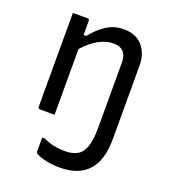

<svg xmlns="http://www.w3.org/2000/svg" viewBox="-143 -647 886 1002"><g transform="rotate(20 300.0 -146.5)"><path d="M300 160Q341 160 368 145Q395 130 408.5 92.5Q422 55 422 -14V-375Q422 -455 347 -455Q309 -455 267.5 -433Q226 -411 185 -365V0H104Q93 0 93 -11V-532H174Q185 -532 185 -521V-443H200Q235 -488 277.5 -515.5Q320 -543 373 -543Q441 -543 477.5 -501Q514 -459 514 -393V18Q514 132 461.5 191Q409 250 304 250Q257 250 218 240Q179 230 168 220Q165 217 165 212V134H180Q207 147 235.5 153.5Q264 160 300 160Z"/></g></svg>

Font: Recursive Sn Lnr St
Style: Regular
Weight: 400
Version: Version 1.079;hotconv 1.0.112;makeotfexe 2.5.65598; ttfautoh